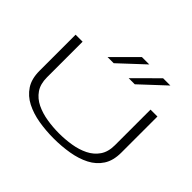

<svg xmlns="http://www.w3.org/2000/svg" viewBox="-202 -1236 1533 1533"><g transform="rotate(45 565.0 -469.0)"><path d="M103 -292V-700H182V-298Q182 -222 215.5 -173.5Q249 -125 305 -98Q361 -71 429 -60Q497 -49 566 -49Q635 -49 703 -60Q771 -71 826.5 -98.5Q882 -126 915.5 -174.5Q949 -223 949 -298V-700H1027V-292Q1027 -202 989 -143.5Q951 -85 885.5 -51.5Q820 -18 737 -4Q654 10 565 10Q476 10 393.5 -4Q311 -18 245.5 -51.5Q180 -85 141.5 -143.5Q103 -202 103 -292ZM648 -754 843 -948H925L717 -754ZM410 -754 604 -948H687L479 -754Z"/></g></svg>

Font: Georama ExtraExtended Light
Style: Regular
Weight: 300
Width: 8
Designer: Jean-Baptiste Levee
Foundry: Production Type
Version: Version 1.000